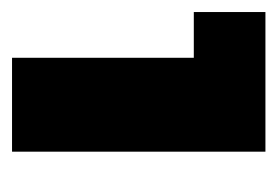

<svg xmlns="http://www.w3.org/2000/svg" viewBox="-92 -730 461 319"><g transform="rotate(90 138.5 -570.5)"><path d="M-1 -781H231V-360H75V-662H-1Z"/></g></svg>

Font: Alexandria Black
Style: Regular
Weight: 900
Designer: Mohamed Gaber
Foundry: Kief Type Foundry
Version: Version 5.100